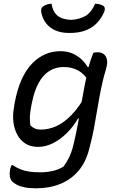

<svg xmlns="http://www.w3.org/2000/svg" viewBox="-20 -821 640 1043"><path d="M308 -543Q343 -543 371 -531.5Q399 -520 420.5 -500.5Q442 -481 456 -457H481L462 -380Q438 -420 404 -438.5Q370 -457 326 -457Q282 -457 247.5 -435Q213 -413 189.5 -370Q166 -327 153 -261L150 -246Q144 -215 142.5 -190Q141 -165 145 -140Q156 -129 169.5 -123Q183 -117 202 -117Q243 -117 284.5 -135Q326 -153 369 -197Q412 -241 455 -320L431 -175L404 -178Q378 -132 342 -97Q306 -62 266.5 -42.5Q227 -23 187 -23Q147 -23 119 -40.5Q91 -58 74.5 -88Q58 -118 53 -156.5Q48 -195 56 -238L59 -258Q73 -335 97.5 -389Q122 -443 155.5 -477Q189 -511 227.5 -527Q266 -543 308 -543ZM487 -534Q493 -536 499 -536.5Q505 -537 512 -537Q530 -537 543 -527.5Q556 -518 560.5 -499.5Q565 -481 558 -454Q541 -398 529.5 -341.5Q518 -285 509 -229.5Q500 -174 489.5 -119Q479 -64 464 -10Q446 61 405.5 108Q365 155 306.5 178.5Q248 202 175 202Q139 202 113 196.5Q87 191 70.5 182Q54 173 44 163Q36 152 33.5 137.5Q31 123 34 105Q35 97 37.5 90Q40 83 43 76H49Q68 89 89.5 98Q111 107 137.5 111Q164 115 198 115Q233 115 265 108Q297 101 325 84Q338 66 348 48Q358 30 366 9Q374 -12 380 -39Q395 -99 405.5 -161.5Q416 -224 427.5 -289.5Q439 -355 454 -425Q458 -445 463 -463.5Q468 -482 474 -499.5Q480 -517 487 -534ZM367 -713Q417 -717 447 -736Q477 -755 497 -801Q511 -800 523 -797Q535 -794 543 -788Q549 -783 549.5 -774Q550 -765 545 -754Q528 -716 501.5 -691Q475 -666 440 -654Q405 -642 361 -642H354Q313 -642 281.5 -655.5Q250 -669 230 -695Q210 -721 204 -755Q202 -765 204.5 -773Q207 -781 214 -786Q224 -793 235 -796.5Q246 -800 260 -801Q266 -759 291 -737Q316 -715 367 -713Z"/></svg>

Font: Rec Mono Duotone
Style: Italic
Weight: 400
Italic angle: -10°
Monospace: yes
Version: Version 1.085; ttfautohint (v1.8.4.7-5d5b)